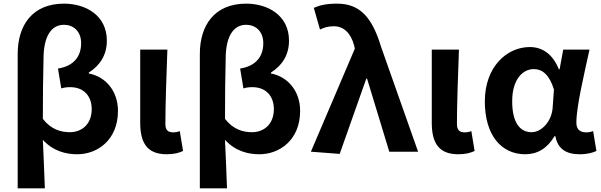

<svg xmlns="http://www.w3.org/2000/svg" viewBox="-20 -832 3298 1053"><path d="M77 201H226C223 112 219 27 215 -65C272 -3 341 14 404 14C514 14 627 -64 627 -224C627 -333 559 -412 467 -429V-434C530 -474 566 -532 566 -609C566 -748 450 -812 331 -812C157 -812 77 -693 77 -536ZM363 -107C315 -107 261 -121 215 -180C215 -297 216 -410 219 -525C222 -631 260 -696 331 -696C380 -696 425 -663 425 -595C425 -530 392 -471 298 -456L316 -347C331 -352 347 -354 365 -354C443 -354 483 -301 483 -234C483 -150 428 -107 363 -107Z M894 14C937 14 962 6 984 -4L966 -113C954 -108 941 -106 932 -106C902 -106 887 -117 887 -153C887 -258 893 -423 898 -560H749V-159C749 -54 783 14 894 14Z M1076 201H1225C1222 112 1218 27 1214 -65C1271 -3 1340 14 1403 14C1513 14 1626 -64 1626 -224C1626 -333 1558 -412 1466 -429V-434C1529 -474 1565 -532 1565 -609C1565 -748 1449 -812 1330 -812C1156 -812 1076 -693 1076 -536ZM1362 -107C1314 -107 1260 -121 1214 -180C1214 -297 1215 -410 1218 -525C1221 -631 1259 -696 1330 -696C1379 -696 1424 -663 1424 -595C1424 -530 1391 -471 1297 -456L1315 -347C1330 -352 1346 -354 1364 -354C1442 -354 1482 -301 1482 -234C1482 -150 1427 -107 1362 -107Z M1843 12 1989 -401H1993L2115 0H2273L2070 -575C2021 -738 1953 -812 1829 -812C1766 -812 1735 -803 1701 -789L1735 -670C1758 -681 1778 -688 1812 -688C1863 -688 1904 -652 1922 -583L1926 -565L1685 0Z M2493 14C2536 14 2561 6 2583 -4L2565 -113C2553 -108 2540 -106 2531 -106C2501 -106 2486 -117 2486 -153C2486 -258 2492 -423 2497 -560H2348V-159C2348 -54 2382 14 2493 14Z M2861 14C2928 14 2982 -19 3021 -85H3026C3039 -14 3086 14 3160 14C3202 14 3232 5 3251 -4L3233 -113C3220 -108 3207 -106 3195 -106C3164 -106 3141 -120 3141 -159C3141 -248 3184 -426 3213 -560H3069L3049 -452H3045C3010 -539 2951 -574 2886 -574C2757 -574 2639 -463 2639 -276C2639 -93 2727 14 2861 14ZM2895 -107C2830 -107 2789 -162 2789 -277C2789 -398 2848 -453 2907 -453C2955 -453 2993 -422 3018 -341L3011 -242C3006 -167 2951 -107 2895 -107Z"/></svg>

Font: Source Han Sans KR
Style: Bold
Weight: 700
Designer: Ryoko NISHIZUKA 西塚涼子 (kana, bopomofo & ideographs); Paul D. Hunt (Latin, Greek & Cyrillic); Sandoll Communications 산돌커뮤니
Foundry: Adobe
Version: Version 2.004;hotconv 1.0.118;makeotfexe 2.5.65603